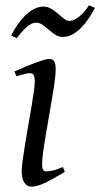

<svg xmlns="http://www.w3.org/2000/svg" viewBox="-20 -677 374 717"><path d="M222.2 -35.2Q199.2 -21.5 180.9 -11.2Q162.6 -1 147.5 6.1Q132.3 13.2 120.1 16.6Q107.9 20 97.2 20Q80.6 20 70.8 4.6Q61 -10.7 61 -37.1Q61 -51.8 64.7 -78.9Q68.4 -106 73.7 -138.9Q79.1 -171.9 85.4 -207.8Q91.8 -243.7 97.2 -276.1Q102.5 -308.6 106.2 -333.7Q109.9 -358.9 109.9 -371.1Q109.9 -382.3 108.4 -388.9Q106.9 -395.5 104.5 -398.7Q102.1 -401.9 98.1 -402.8Q94.2 -403.8 89.8 -403.8Q85.9 -403.8 77.9 -402.1Q69.8 -400.4 61.5 -397.9Q52.2 -395.5 41 -392.1L34.2 -410.2Q54.7 -419.4 75 -428Q95.2 -436.5 112.8 -442.9Q130.4 -449.2 143.6 -453.1Q156.7 -457 163.1 -457Q176.8 -457 182.4 -447.8Q188 -438.5 188 -416Q188 -401.9 184.3 -374.3Q180.7 -346.7 174.8 -312.5Q168.9 -278.3 162.6 -241Q156.2 -203.6 150.4 -169.4Q144.5 -135.3 140.9 -107.7Q137.2 -80.1 137.2 -65.9Q137.2 -50.8 140.4 -43.9Q143.6 -37.1 151.9 -37.1Q167 -37.1 180.9 -41Q194.8 -44.9 214.8 -53.2ZM334.5 -647.5Q324.2 -627.9 311.3 -608.4Q298.3 -588.9 283.2 -573.5Q268.1 -558.1 250.7 -548.6Q233.4 -539.1 214.4 -539.1Q198.7 -539.1 186.3 -547.4Q173.8 -555.7 162.4 -565.7Q150.9 -575.7 139.4 -584Q127.9 -592.3 115.2 -592.3Q98.1 -592.3 80.6 -576.9Q63 -561.5 42.5 -534.2L21.5 -544.4Q31.7 -564 44.7 -583.3Q57.6 -602.5 73 -617.9Q88.4 -633.3 106 -642.8Q123.5 -652.3 142.1 -652.3Q158.2 -652.3 171.6 -644Q185.1 -635.7 196.8 -625.7Q208.5 -615.7 218.8 -607.4Q229 -599.1 239.3 -599.1Q256.3 -599.1 275.1 -614.5Q293.9 -629.9 312.5 -657.2Z"/></svg>

Font: Gentium Plus Eur
Style: Italic
Weight: 400
Italic angle: -8°
Designer: J. Victor Gaultney, Annie Olsen, Iska Routamaa, Becca Hirsbrunner
Foundry: SIL International
Version: Version 5.000